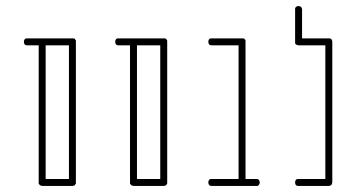

<svg xmlns="http://www.w3.org/2000/svg" viewBox="-20 -859 1190 635"><path d="M70 -732H221H223Q226 -732 228 -730V-729Q231 -726 231 -725V-722V-256V-255V-252Q231 -251 228 -248V-247Q226 -245 223 -245L221 -244H219H120H119Q118 -245 116 -245Q114 -245 112 -247H111V-248Q108 -251 108 -252V-255V-256V-709H70Q59 -709 59 -721Q59 -726 61.5 -729Q64 -732 67 -732ZM131 -709V-267H208V-709Z M372 -732H523H525Q528 -732 530 -730V-729Q533 -726 533 -725V-722V-256V-255V-252Q533 -251 530 -248V-247Q528 -245 525 -245L523 -244H521H422H421Q420 -245 418 -245Q416 -245 414 -247H413V-248Q410 -251 410 -252V-255V-256V-709H372Q361 -709 361 -721Q361 -726 363.5 -729Q366 -732 369 -732ZM433 -709V-267H510V-709Z M680 -732H782H784Q787 -732 789 -730V-729H790Q792 -727 792 -725V-722V-267H829Q830 -267 831.5 -267Q833 -267 836 -264Q839 -261 839 -256Q839 -251 836.5 -248Q834 -245 832 -244H829H781H680Q669 -244 669 -256Q669 -261 671.5 -264Q674 -267 677 -267H680H769V-709H680Q669 -709 669 -721Q669 -726 671.5 -729Q674 -732 677 -732Z M978 -832 979 -829V-732H1068H1071Q1073 -732 1075 -730L1076 -729Q1078 -727 1078 -725L1079 -722V-256V-255Q1078 -254 1078 -252Q1078 -250 1076 -248V-247H1075Q1073 -245 1071 -245L1068 -244H1067H966Q956 -244 956 -256Q956 -261 958.5 -264Q961 -267 964 -267H966H1056V-709H966Q966 -710 964 -710Q961 -710 959 -712L958 -713Q956 -715 956 -717V-720V-829Q956 -830 956 -831.5Q956 -833 959 -836Q962 -839 967 -839Q972 -839 975 -836.5Q978 -834 978 -832Z"/></svg>

Font: Sticks
Style: Regular
Weight: 400
Version: Version 1.1